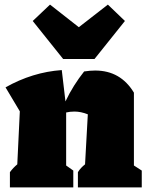

<svg xmlns="http://www.w3.org/2000/svg" viewBox="-20 -813 645 833"><path d="M23 0V-66Q37 -85 55 -100L66 -330L4 -434Q121 -500 248 -509L264 -373Q281 -409 301.5 -441.5Q322 -474 345 -503Q358 -505 370 -506Q382 -507 393 -507Q503 -507 561 -411V-95L595 -73V0H318V-66Q324 -76 332 -84.5Q340 -93 349 -100L361 -317Q331 -329 303 -329Q284 -329 267 -325V-95L298 -73V0ZM254 -557 122 -722 197 -793 322 -695 448 -793 522 -722 390 -557Z"/></svg>

Font: Piazzolla Black
Style: Regular
Weight: 900
Designer: Juan Pablo del Peral
Foundry: Huerta Tipografica
Version: Version 1.330